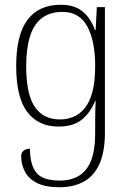

<svg xmlns="http://www.w3.org/2000/svg" viewBox="-20 -522 536 807"><path d="M229 265Q171 265 135.5 247Q100 229 84.5 199Q69 169 69 134Q69 120 79 111.5Q89 103 106 103Q106 170 132.5 203.5Q159 237 232 237Q278 237 311.5 217Q345 197 362.5 153.5Q380 110 380 38V-8Q380 -25 380.5 -53.5Q381 -82 382 -98H380Q361 -50 325 -20Q289 10 226 10Q141 10 94.5 -51.5Q48 -113 48 -244Q48 -375 95.5 -438.5Q143 -502 236 -502Q293 -502 327 -474Q361 -446 379 -396H382L387 -492H421V35Q421 116 398 167Q375 218 332 241.5Q289 265 229 265ZM233 -20Q261 -20 287.5 -30.5Q314 -41 335 -66Q356 -91 368 -134.5Q380 -178 380 -245Q380 -349 347 -410.5Q314 -472 243 -472Q190 -472 156 -446Q122 -420 106 -369Q90 -318 90 -243Q90 -169 105 -119.5Q120 -70 152 -45Q184 -20 233 -20Z"/></svg>

Font: Noto Serif Armenian ExtraLight
Style: Regular
Weight: 250
Version: Version 2.007